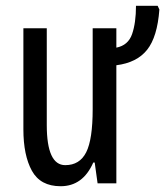

<svg xmlns="http://www.w3.org/2000/svg" viewBox="-20 -635 572 665"><path d="M526 -615H451Q451 -556 437.5 -517Q424 -478 383 -470V-537H301V-257Q301 -152 278.5 -107.5Q256 -63 206 -63Q142 -63 142 -202V-537H61V-187Q61 -97 90.5 -43.5Q120 10 190 10Q267 10 303 -72H308L318 0H383V-409Q454 -418 489.5 -462.5Q525 -507 532 -602Z"/></svg>

Font: Noto Sans Display Condensed
Style: Regular
Weight: 400
Width: 3
Designer: Monotype Design Team
Foundry: Monotype Imaging Inc.
Version: Version 1.900